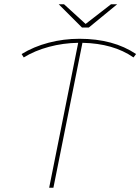

<svg xmlns="http://www.w3.org/2000/svg" viewBox="-20 -886 662 906"><path d="M610 -615Q515 -681 369 -684L232 0H212L349 -684Q278 -683 211 -665Q144 -647 92 -615L82 -631Q139 -666 209.5 -684.5Q280 -703 355 -703Q515 -703 622 -631ZM533 -866 399 -756H367L257 -866H282L384 -773L504 -866Z"/></svg>

Font: Montserrat Alternates Thin
Style: Italic
Weight: 250
Italic angle: -11.3°
Designer: Julieta Ulanovsky
Foundry: Julieta Ulanovsky
Version: Version 7.200